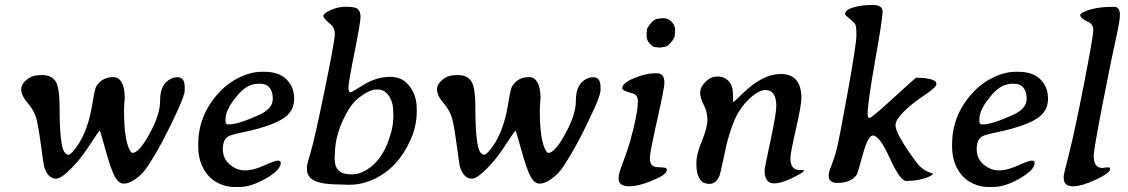

<svg xmlns="http://www.w3.org/2000/svg" viewBox="-20 -750 4564 777"><path d="M727.5 -397V-384.3Q727.5 -366.2 701.2 -308.1Q636.7 -166 577.1 -76.2Q557.1 -45.9 529.5 -26.4Q502 -6.8 481.2 -6.8Q460.4 -6.8 444.6 -35.6Q428.7 -64.5 407.2 -142.8Q385.7 -221.2 383.3 -221.2Q380.9 -221.2 348.9 -171.9Q316.9 -122.6 293.5 -95.7Q232.9 -26.9 207.5 -26.9Q174.3 -26.9 158.7 -74.7Q156.7 -80.6 146 -160.6Q135.3 -240.7 126.7 -271.7Q118.2 -302.7 92 -333Q65.9 -363.3 65.9 -388.7Q65.9 -414.1 99.6 -435.5Q116.2 -446.3 150.9 -446.3Q185.5 -446.3 203.4 -423.3Q221.2 -400.4 221.2 -310.8Q221.2 -221.2 228.8 -172.6Q236.3 -124 257.3 -124Q263.2 -124 273.9 -135.7Q333 -201.2 353.5 -328.1Q363.3 -390.6 370.1 -401.4Q393.6 -438 439 -438Q460 -438 472.4 -416.3Q484.9 -394.5 484.9 -353L483.4 -336.9Q481.9 -317.4 481.9 -303.7Q481.9 -185.5 504.9 -143.1Q511.2 -131.3 516.1 -131.3Q546.9 -131.3 596.7 -231Q627.9 -293.5 627.9 -342.3Q627.9 -391.1 649.4 -414.3Q670.9 -437.5 699.2 -437.5Q727.5 -437.5 727.5 -397Z M892.6 -268.1V-258.8Q892.6 -246.6 902.3 -246.6H907.7Q943.8 -246.6 1029.8 -285.6Q1084 -310.1 1084 -350.6V-353L1083.5 -356Q1083.5 -378.9 1070.8 -395Q1058.1 -411.1 1033.7 -411.1H1025.4Q982.9 -411.1 946.8 -370.6Q892.6 -309.6 892.6 -268.1ZM947.8 6.8H928.7Q896 6.8 866 -7.6Q835.9 -22 817.9 -45.4Q782.2 -90.8 782.2 -157.2V-166.5Q782.2 -281.2 862.3 -371.1Q898.4 -411.6 946.3 -435.5Q994.1 -459.5 1040.5 -459.5H1049.8Q1108.9 -459.5 1139.6 -428.7Q1170.4 -397.9 1170.4 -350.8Q1170.4 -303.7 1134.3 -276.4Q1086.9 -240.7 963.4 -214.8Q915 -204.6 904.3 -198.2Q881.8 -185.5 881.8 -146.7Q881.8 -107.9 909.9 -84.2Q938 -60.5 971.7 -60.5Q1005.4 -60.5 1049.1 -80.3Q1092.8 -100.1 1104.5 -100.1Q1116.2 -100.1 1116.2 -90.3Q1116.2 -62.5 1056.2 -27.8Q996.1 6.8 947.8 6.8Z M1334.5 -106Q1334.5 -44.4 1399.4 -44.4H1408.2Q1433.1 -44.4 1463.4 -62.5Q1525.9 -100.1 1555.2 -189.5Q1570.8 -236.3 1570.8 -263.2L1571.8 -272.5V-291.5Q1571.8 -335.4 1554.2 -361.6Q1536.6 -387.7 1510.3 -387.7H1501.5Q1480.5 -387.7 1445.8 -364.5Q1411.1 -341.3 1390.6 -306.6Q1335.4 -212.9 1335.4 -127.9L1334.5 -119.1ZM1222.2 -75.7Q1222.2 -83.5 1238 -136.7Q1253.9 -189.9 1294.4 -388.2Q1335 -586.4 1335 -611.8Q1335 -637.2 1320.3 -649.4Q1288.6 -676.3 1288.6 -684.8Q1288.6 -693.4 1304.2 -702.1Q1340.8 -722.7 1380.1 -722.7Q1419.4 -722.7 1429.2 -712.4Q1439 -702.1 1439 -680.9Q1439 -659.7 1414.6 -537.6Q1390.1 -415.5 1390.1 -396Q1390.1 -376.5 1398.4 -376.5Q1402.3 -376.5 1425.3 -390.9Q1448.2 -405.3 1459.5 -411.6Q1508.3 -439 1558.8 -439Q1609.4 -439 1637.9 -400.6Q1666.5 -362.3 1666.5 -310.1V-297.9Q1666.5 -240.2 1641.6 -184.6Q1591.8 -72.3 1496.1 -26.4Q1445.8 -2.4 1397 -2.4H1385.7L1375 -2.9L1354 -3.4Q1288.6 -3.4 1255.4 -17.6Q1222.2 -31.7 1222.2 -65.4Z M2410.2 -397V-384.3Q2410.2 -366.2 2383.8 -308.1Q2319.3 -166 2259.8 -76.2Q2239.7 -45.9 2212.2 -26.4Q2184.6 -6.8 2163.8 -6.8Q2143.1 -6.8 2127.2 -35.6Q2111.3 -64.5 2089.8 -142.8Q2068.4 -221.2 2065.9 -221.2Q2063.5 -221.2 2031.5 -171.9Q1999.5 -122.6 1976.1 -95.7Q1915.5 -26.9 1890.1 -26.9Q1856.9 -26.9 1841.3 -74.7Q1839.4 -80.6 1828.6 -160.6Q1817.9 -240.7 1809.3 -271.7Q1800.8 -302.7 1774.7 -333Q1748.5 -363.3 1748.5 -388.7Q1748.5 -414.1 1782.2 -435.5Q1798.8 -446.3 1833.5 -446.3Q1868.2 -446.3 1886 -423.3Q1903.8 -400.4 1903.8 -310.8Q1903.8 -221.2 1911.4 -172.6Q1918.9 -124 1939.9 -124Q1945.8 -124 1956.5 -135.7Q2015.6 -201.2 2036.1 -328.1Q2045.9 -390.6 2052.7 -401.4Q2076.2 -438 2121.6 -438Q2142.6 -438 2155 -416.3Q2167.5 -394.5 2167.5 -353L2166 -336.9Q2164.6 -317.4 2164.6 -303.7Q2164.6 -185.5 2187.5 -143.1Q2193.8 -131.3 2198.7 -131.3Q2229.5 -131.3 2279.3 -231Q2310.5 -293.5 2310.5 -342.3Q2310.5 -391.1 2332 -414.3Q2353.5 -437.5 2381.8 -437.5Q2410.2 -437.5 2410.2 -397Z M2665 -676.3Q2683.6 -676.3 2697.8 -662.1Q2711.9 -647.9 2711.9 -630.9V-617.7Q2710.4 -611.8 2710.4 -604.2Q2710.4 -596.7 2695.1 -578.1Q2679.7 -559.6 2664.6 -559.6Q2661.6 -558.6 2659.2 -558.6L2651.9 -557.6H2646L2644 -558.1H2640.1Q2635.3 -559.6 2629.4 -559.6Q2623.5 -559.6 2610.1 -573Q2596.7 -586.4 2596.7 -605.5V-616.7Q2598.1 -622.6 2598.1 -629.9Q2598.1 -637.2 2613.8 -655.8Q2629.4 -674.3 2644 -674.3L2657.2 -676.3ZM2561.5 -340.3Q2561.5 -366.7 2538.6 -372.6Q2498 -382.8 2498 -392.6Q2498 -413.6 2545.7 -433.6Q2593.3 -453.6 2631.3 -453.6H2638.2Q2668.9 -453.6 2668.9 -415.5Q2668.9 -394.5 2639.4 -263.7Q2609.9 -132.8 2609.9 -110.8Q2609.9 -88.9 2619.4 -80.8Q2628.9 -72.8 2653.8 -72.8Q2678.7 -72.8 2678.7 -64Q2678.7 -45.9 2640.1 -28.3Q2570.3 3.9 2526.9 3.9Q2483.4 3.9 2483.4 -26.9V-33.2Q2483.4 -46.9 2501.7 -94.7Q2520 -142.6 2529.3 -175.3Q2561.5 -292 2561.5 -340.3Z M3121.6 -320.3Q3121.6 -385.7 3077.6 -385.7Q3054.2 -385.7 3022.7 -359.6Q2991.2 -333.5 2967 -293Q2942.9 -252.4 2920.9 -168Q2919.4 -161.6 2907.2 -104.7Q2895 -47.9 2892.1 -40Q2878.4 -5.9 2850.6 -5.9Q2822.8 -5.9 2810.5 -27.8Q2798.3 -49.8 2798.3 -81.5V-93.3Q2798.3 -126 2820.6 -179.9Q2842.8 -233.9 2842.8 -265.6Q2842.8 -297.4 2828.1 -325.4Q2813.5 -353.5 2813.5 -375.5Q2813.5 -397.5 2835 -418.9Q2856.4 -440.4 2884 -440.4Q2911.6 -440.4 2929 -421.4Q2946.3 -402.3 2946.3 -369.4Q2946.3 -336.4 2947.8 -336.4Q2949.2 -336.4 2985.8 -372.1Q3066.4 -450.2 3138.7 -450.7Q3223.1 -450.7 3223.1 -353.5Q3223.1 -323.7 3200.9 -227.1Q3178.7 -130.4 3178.7 -109.9Q3178.7 -62 3215.3 -62Q3233.9 -62 3233.9 -60.5Q3233.9 -55.7 3218.8 -46.9Q3149.9 -7.8 3112.1 -7.8Q3074.2 -7.8 3074.2 -61.5Q3074.2 -68.8 3097.9 -179.9Q3121.6 -291 3121.6 -320.3Z M3399.9 -692.9Q3399.9 -710.4 3433.8 -720.2Q3467.8 -730 3509.8 -730Q3551.8 -730 3551.8 -703.6Q3551.8 -674.8 3521.5 -504.6Q3491.2 -334.5 3491.2 -286.6Q3491.2 -272.9 3499.5 -272.9Q3507.8 -272.9 3596.4 -354.2Q3685.1 -435.5 3687.5 -435.5Q3747.1 -435.5 3765.6 -419.9Q3769.5 -416.5 3769.5 -408.7Q3769.5 -397 3720 -364Q3670.4 -331.1 3637.2 -297.9Q3604 -264.6 3604 -243.2Q3604 -207.5 3688.5 -93.3Q3712.9 -60.5 3746.6 -50.8Q3754.9 -48.3 3754.9 -46.9Q3754.9 -42 3740.7 -35.6Q3699.7 -17.6 3647.5 -17.6Q3623 -17.6 3581.1 -109.6Q3539.1 -201.7 3512.7 -201.7Q3492.7 -201.7 3471.9 -125.5Q3451.2 -49.3 3446.8 -42.5Q3423.8 -9.8 3368.2 -9.8Q3333.5 -9.8 3333.5 -39.6Q3333.5 -53.2 3343.3 -76.7Q3353 -100.1 3363.3 -135.7Q3373.5 -171.4 3409.7 -371.6Q3445.8 -571.8 3445.8 -607.4Q3445.8 -643.1 3441.4 -651.1Q3437 -659.2 3418.5 -674.1Q3399.9 -689 3399.9 -692.9Z M3943.4 -268.1V-258.8Q3943.4 -246.6 3953.1 -246.6H3958.5Q3994.6 -246.6 4080.6 -285.6Q4134.8 -310.1 4134.8 -350.6V-353L4134.3 -356Q4134.3 -378.9 4121.6 -395Q4108.9 -411.1 4084.5 -411.1H4076.2Q4033.7 -411.1 3997.6 -370.6Q3943.4 -309.6 3943.4 -268.1ZM3998.5 6.8H3979.5Q3946.8 6.8 3916.7 -7.6Q3886.7 -22 3868.7 -45.4Q3833 -90.8 3833 -157.2V-166.5Q3833 -281.2 3913.1 -371.1Q3949.2 -411.6 3997.1 -435.5Q4044.9 -459.5 4091.3 -459.5H4100.6Q4159.7 -459.5 4190.4 -428.7Q4221.2 -397.9 4221.2 -350.8Q4221.2 -303.7 4185.1 -276.4Q4137.7 -240.7 4014.2 -214.8Q3965.8 -204.6 3955.1 -198.2Q3932.6 -185.5 3932.6 -146.7Q3932.6 -107.9 3960.7 -84.2Q3988.8 -60.5 4022.5 -60.5Q4056.2 -60.5 4099.9 -80.3Q4143.6 -100.1 4155.3 -100.1Q4167 -100.1 4167 -90.3Q4167 -62.5 4106.9 -27.8Q4046.9 6.8 3998.5 6.8Z M4472.7 -65.9Q4472.7 -50.3 4415.3 -23.2Q4357.9 3.9 4321.3 3.9Q4284.7 3.9 4284.7 -30.3V-37.6Q4284.7 -43.9 4306.6 -129.6Q4328.6 -215.3 4366.5 -409.2Q4404.3 -603 4404.3 -627.7Q4404.3 -652.3 4385.3 -660.6Q4351.6 -675.8 4351.6 -689Q4351.6 -695.3 4367.2 -702.1Q4411.6 -722.2 4481 -722.2H4489.7Q4512.2 -722.2 4512.2 -688Q4512.2 -665.5 4495.6 -592Q4479 -518.6 4442.6 -331.8Q4406.2 -145 4406.2 -118.2Q4406.2 -70.3 4441.4 -70.3Q4456.1 -72.8 4464.4 -72.8Q4472.7 -72.8 4472.7 -65.9Z"/></svg>

Font: Averia Serif Libre
Style: Italic
Weight: 400
Italic angle: -7.90001°
Version: Version 1.002